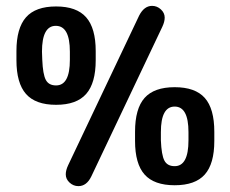

<svg xmlns="http://www.w3.org/2000/svg" viewBox="-20 -625 785 654"><path d="M36 -451V-420Q36 -342 68.5 -305Q101 -268 171 -268Q241 -268 273.5 -305Q306 -342 306 -420V-451Q306 -529 273.5 -566Q241 -603 171 -603Q101 -603 68.5 -566Q36 -529 36 -451ZM218 -449V-421Q218 -334 171 -334Q146 -334 136 -353Q126 -372 124 -421L123 -449Q123 -537 170 -537Q218 -537 218 -449ZM212 -62Q204 -45 204 -31Q204 -15 217 -3Q230 9 247 9Q275 9 291 -24L533 -534Q541 -551 541 -565Q541 -581 528 -593Q515 -605 498 -605Q471 -605 454 -572ZM710 -176Q710 -255 677.5 -291.5Q645 -328 575 -328Q505 -328 472.5 -291.5Q440 -255 440 -176V-145Q440 -67 472.5 -30.5Q505 6 575 6Q645 6 677.5 -30.5Q710 -67 710 -145ZM528 -147V-175Q528 -262 575 -262Q622 -262 622 -175V-147Q622 -59 575 -59Q550 -59 540 -78Q530 -97 528 -147Z"/></svg>

Font: Beiruti
Style: Bold
Weight: 700
Designer: Arlette Boutros
Foundry: Boutros
Version: Version 1.41